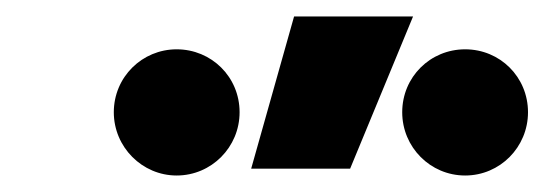

<svg xmlns="http://www.w3.org/2000/svg" viewBox="-20 -815 664 234"><path d="M286.1 -609.4H406.7L483.4 -794.9H338.4ZM546.9 -601.1C589.4 -601.1 623.5 -635.7 623.5 -678.2C623.5 -721.2 589.4 -754.9 546.9 -754.9C504.4 -754.9 470.2 -721.2 470.2 -678.2C470.2 -635.7 504.4 -601.1 546.9 -601.1ZM195.3 -601.1C237.8 -601.1 272 -635.7 272 -678.2C272 -721.2 237.8 -754.9 195.3 -754.9C153.3 -754.9 118.7 -721.2 118.7 -678.2C118.7 -635.7 153.3 -601.1 195.3 -601.1Z"/></svg>

Font: Cascadia Mono PL
Style: Bold Italic
Weight: 700
Italic angle: -10°
Monospace: yes
Designer: Aaron Bell
Foundry: Saja Typeworks
Version: Version 2404.023